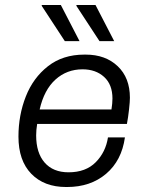

<svg xmlns="http://www.w3.org/2000/svg" viewBox="-20 -740 596 770"><path d="M501 -348Q501 -333 497.5 -301Q494 -269 489 -243H129Q125 -218 125 -197Q125 -127 159 -88Q193 -49 255 -49Q324 -49 364 -89.5Q404 -130 413 -189H481Q468 -96 405.5 -43Q343 10 249 10H245Q157 10 105.5 -43Q54 -96 54 -192Q54 -278 83.5 -353Q113 -428 172.5 -474.5Q232 -521 318 -521H324Q403 -521 452 -474.5Q501 -428 501 -348ZM139 -301H427Q431 -326 431 -345Q431 -401 397.5 -431.5Q364 -462 311 -462Q248 -462 202.5 -421Q157 -380 139 -301ZM299 -575H240L147 -717L148 -720H224ZM438 -575H379L286 -717L287 -720H363Z"/></svg>

Font: Chivo Light Italic
Style: Regular
Weight: 300
Italic angle: -8.05°
Designer: Hector Gatti
Foundry: Omnibus-Type
Version: Version 1.007